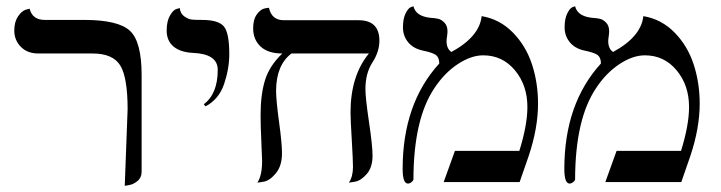

<svg xmlns="http://www.w3.org/2000/svg" viewBox="-20 -585 2316 617"><path d="M380.9 12.2 390.1 -233.9Q390.1 -335.9 366.5 -374.5Q342.8 -413.1 277.8 -413.1H103Q67.9 -413.1 46.9 -434.6Q25.9 -456.1 25.9 -486.8Q25.9 -514.6 37.8 -532.2Q49.8 -549.8 62.5 -553.7L75.2 -557.1Q84 -521 124 -521H250Q359.9 -521 397.5 -486.1Q435.1 -451.2 435.1 -344.2V-33.2Q435.1 -14.2 421.6 -3.2Q408.2 7.8 394.5 9.8Z M640.6 -243.2 634.8 -250Q679.7 -283.2 679.7 -360.8Q679.7 -411.6 600.6 -415Q559.6 -417 537.6 -435.5Q515.6 -454.1 515.6 -486.8Q515.6 -516.6 526.1 -534.9Q536.6 -553.2 547.4 -556.2L557.6 -559.1Q559.6 -541 572.8 -532Q585.9 -522.9 596.9 -522Q607.9 -521 628.9 -521Q682.1 -521 699.5 -500Q716.8 -479 716.8 -411.1Q716.8 -364.3 700.2 -315.2Q683.6 -266.1 640.6 -243.2Z M1154.3 -298.8Q1154.3 -270 1165.8 -193.1Q1177.2 -116.2 1177.2 -85Q1177.2 -46.9 1158.2 -25.4Q1139.2 -3.9 1120.1 -1L1101.1 2Q1114.3 -17.1 1114.3 -48.8Q1114.3 -69.8 1110.4 -136Q1106.4 -202.1 1106.4 -223.1Q1106.4 -341.3 1165.5 -413.1H916.5Q867.7 -376 867.2 -293.9Q867.2 -263.2 876.7 -193.6Q886.2 -124 886.2 -92.8Q886.2 -51.8 866.2 -27.8Q846.2 -3.9 826.7 -1L807.1 2Q822.3 -21 822.3 -67.9Q822.3 -79.1 819.8 -130.6Q817.4 -182.1 817.4 -214.8Q817.4 -281.7 831.8 -327.9Q846.2 -374 887.2 -413.1Q841.3 -413.1 817.4 -435.5Q793.5 -458 793.5 -494.1Q793.5 -522.9 805.9 -539.6Q818.4 -556.2 831.5 -558.1L844.2 -560.1Q853 -520 892.1 -520H1132.3Q1199.2 -520 1199.2 -454.1Q1199.2 -418.9 1176.8 -384.3Q1154.3 -349.6 1154.3 -298.8Z M1527.8 -533.2Q1585.9 -523.4 1627.9 -480.7Q1669.9 -438 1689.5 -378.4Q1709 -318.8 1709 -252Q1709 -172.9 1678.7 -83L1649.9 0H1405.8L1441.9 -100.1H1648.9Q1674.8 -183.1 1674.8 -241.2Q1674.8 -311 1634.8 -359.1Q1594.7 -407.2 1532.7 -407.2Q1493.7 -407.2 1450.7 -378.7Q1407.7 -350.1 1376 -301.8Q1309.1 -202.6 1308.6 -8.8Q1308.6 -4.9 1302.7 0Q1296.9 4.9 1291 4.9Q1273.9 4.9 1273.9 -42Q1273.9 -252 1391.6 -380.9Q1391.6 -399.9 1381.1 -408Q1370.6 -416 1336.9 -422.9Q1307.1 -429.7 1291 -450Q1274.9 -470.2 1274.9 -497.1Q1274.9 -524.9 1283.4 -542Q1292 -559.1 1300.3 -562L1308.6 -564.9Q1316.4 -532.7 1362.8 -527.8Q1378.9 -526.9 1388.9 -524.4Q1398.9 -522 1408.4 -512Q1418 -502 1418 -484.9Q1418 -476.1 1416.5 -467.5Q1415 -459 1415 -453.1Q1415 -428.2 1430.7 -418Q1521 -467.3 1527.8 -533.2Z M2047.4 -533.2Q2105.5 -523.4 2147.5 -480.7Q2189.5 -438 2209 -378.4Q2228.5 -318.8 2228.5 -252Q2228.5 -172.9 2198.2 -83L2169.4 0H1925.3L1961.4 -100.1H2168.5Q2194.3 -183.1 2194.3 -241.2Q2194.3 -311 2154.3 -359.1Q2114.3 -407.2 2052.2 -407.2Q2013.2 -407.2 1970.2 -378.7Q1927.2 -350.1 1895.5 -301.8Q1828.6 -202.6 1828.1 -8.8Q1828.1 -4.9 1822.3 0Q1816.4 4.9 1810.5 4.9Q1793.5 4.9 1793.5 -42Q1793.5 -252 1911.1 -380.9Q1911.1 -399.9 1900.6 -408Q1890.1 -416 1856.4 -422.9Q1826.7 -429.7 1810.5 -450Q1794.4 -470.2 1794.4 -497.1Q1794.4 -524.9 1803 -542Q1811.5 -559.1 1819.8 -562L1828.1 -564.9Q1835.9 -532.7 1882.3 -527.8Q1898.4 -526.9 1908.4 -524.4Q1918.5 -522 1928 -512Q1937.5 -502 1937.5 -484.9Q1937.5 -476.1 1936 -467.5Q1934.6 -459 1934.6 -453.1Q1934.6 -428.2 1950.2 -418Q2040.5 -467.3 2047.4 -533.2Z"/></svg>

Font: Linux Biolinum
Style: Bold
Weight: 700
Designer: Philipp H. Poll
Foundry: Philipp H. Poll
Version: Version 1.3.2 ; ttfautohint (v0.9)